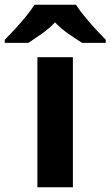

<svg xmlns="http://www.w3.org/2000/svg" viewBox="-79 -786 464 806"><path d="M227 0H78V-546H227ZM240 -766Q254 -744 276.5 -716.5Q299 -689 323 -663Q347 -637 365 -619V-606H266Q240 -622 209 -643.5Q178 -665 152 -692Q126 -665 96 -644Q66 -623 40 -606H-59V-619Q-40 -638 -16.5 -663.5Q7 -689 29.5 -716.5Q52 -744 66 -766Z"/></svg>

Font: Noto Sans Ethiopic
Style: Bold
Weight: 700
Designer: Monotype Design Team
Foundry: Monotype Imaging Inc.
Version: Version 2.102; ttfautohint (v1.8.4.7-5d5b)